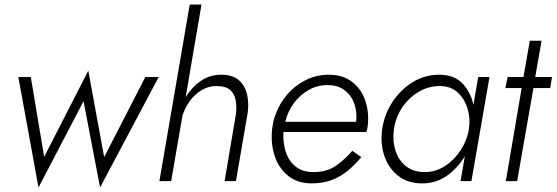

<svg xmlns="http://www.w3.org/2000/svg" viewBox="-20 -800 2458 848"><path d="M61 -460 150 28 349 -353 422 28 681 -460H622L440 -106L370 -488L175 -107L116 -460Z M1022 -296 972 0H1022L1074 -302Q1080 -348 1070.5 -386Q1061 -424 1033.5 -447Q1006 -470 957 -470Q906 -470 866 -442Q826 -414 800 -371L870 -780H818L684 0H736L786 -290Q797 -324 818.5 -354Q840 -384 871.5 -402.5Q903 -421 941 -420Q978 -419 997 -402Q1016 -385 1021 -357Q1026 -329 1022 -296Z M1240 -262Q1251 -308 1278 -344.5Q1305 -381 1344 -403Q1383 -425 1428 -424Q1474 -424 1503.5 -400.5Q1533 -377 1545.5 -340Q1558 -303 1553 -262ZM1232 -217H1598Q1600 -223 1601.5 -229.5Q1603 -236 1604 -242Q1611 -303 1593.5 -355Q1576 -407 1535 -438.5Q1494 -470 1432 -470Q1377 -470 1329.5 -446Q1282 -422 1247.5 -381.5Q1213 -341 1196 -291Q1190 -277 1187 -262Q1184 -247 1182 -231Q1175 -170 1192 -115Q1209 -60 1250 -25.5Q1291 9 1354 10Q1408 10 1448 -6Q1488 -22 1519 -48.5Q1550 -75 1576 -106L1536 -134Q1505 -97 1464.5 -68.5Q1424 -40 1364 -40Q1316 -40 1285.5 -64.5Q1255 -89 1242 -129.5Q1229 -170 1232 -217Z M1668 -230Q1659 -166 1677.5 -111.5Q1696 -57 1738.5 -23.5Q1781 10 1845 10Q1906 10 1954 -24Q2002 -58 2033 -110L2014 0H2062L2142 -460H2092L2071 -337Q2059 -393 2023 -431Q1987 -469 1923 -470Q1859 -471 1805 -438.5Q1751 -406 1714.5 -351.5Q1678 -297 1668 -230ZM1720 -230Q1728 -284 1757.5 -327Q1787 -370 1831 -395.5Q1875 -421 1926 -420Q1972 -419 2002 -391Q2032 -363 2045 -320Q2058 -277 2051 -230Q2043 -180 2014.5 -136.5Q1986 -93 1945 -66.5Q1904 -40 1857 -40Q1806 -40 1773 -66Q1740 -92 1726.5 -135.5Q1713 -179 1720 -230Z M2320 -620 2292 -460H2222L2212 -411H2284L2214 0H2264L2336 -411H2410L2418 -460H2344L2372 -620Z"/></svg>

Font: Jost* 300 Light Italic
Style: Italic
Weight: 300
Italic angle: -10°
Version: Version 3.200; ttfautohint (v0.97) -l 8 -r 50 -G 200 -x 14 -